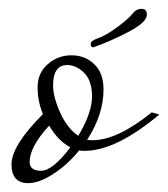

<svg xmlns="http://www.w3.org/2000/svg" viewBox="-20 -403 380 434"><path d="M189 -86Q181 -86 177 -87Q214 -144 214 -201Q214 -238 193 -258Q172 -278 141.5 -278Q111 -278 88 -258Q65 -238 65 -206Q65 -174 77 -145Q6 -74 6 -31.5Q6 11 44 11Q68 11 100 -9.5Q132 -30 159 -63Q163 -62 171 -62Q242 -62 340 -144L323 -149Q245 -86 189 -86ZM157 -96Q132 -113 116 -148.5Q100 -184 100 -210Q100 -256 132 -256Q152 -256 170 -238.5Q188 -221 188 -184.5Q188 -148 157 -96ZM47 -37Q47 -71 91 -119Q112 -84 139 -70Q99 -17 73 -17Q47 -17 47 -37ZM312 -370Q312 -353 272.5 -332Q233 -311 191 -296Q185 -296 185 -303.5Q185 -311 202.5 -317Q220 -323 245.5 -342Q271 -361 279.5 -372Q288 -383 300 -383Q312 -383 312 -370Z"/></svg>

Font: Mrs Saint Delafield
Style: Regular
Weight: 400
Designer: Alejandro Paul
Foundry: Alejandro Paul
Version: Version 1.001